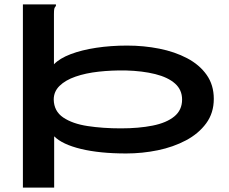

<svg xmlns="http://www.w3.org/2000/svg" viewBox="-20 -685 1040 872"><path d="M84 -665H234V-658Q228 -652 226.5 -645Q225 -638 225 -621V-393Q251 -420 301 -439Q351 -458 417 -468Q483 -478 557 -478Q633 -478 703.5 -464Q774 -450 830 -420.5Q886 -391 918.5 -345Q951 -299 951 -236Q951 -172 916.5 -125Q882 -78 824.5 -47.5Q767 -17 696.5 -2.5Q626 12 553 12Q433 12 348 -8.5Q263 -29 226 -66V167H84ZM529 -102Q610 -102 673 -114.5Q736 -127 771.5 -156Q807 -185 807 -233Q807 -277 775 -305.5Q743 -334 685 -348.5Q627 -363 551 -365Q487 -366 428 -359.5Q369 -353 323 -337Q277 -321 250.5 -295Q224 -269 224 -233Q225 -180 267 -151.5Q309 -123 378 -112.5Q447 -102 529 -102Z"/></svg>

Font: Inconsolata UltraExpanded ExtraBold
Style: Regular
Weight: 800
Width: 9
Monospace: yes
Designer: Raph Levien, Cyreal, Brenton Simpson
Foundry: Raph Levien, Cyreal, Google
Version: Version 3.001; ttfautohint (v1.8.2.53-6de2)